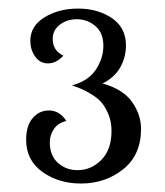

<svg xmlns="http://www.w3.org/2000/svg" viewBox="-20 -770 384 448"><path d="M134.8 -487.8Q115.2 -482.9 105.7 -468.8Q96.2 -454.6 96.2 -438Q96.2 -407.2 115 -390.1Q133.8 -373 161.1 -373Q192.9 -373 216.6 -397Q240.2 -420.9 240.2 -464.8Q240.2 -485.4 233.4 -502.2Q226.6 -519 218 -529.5Q209.5 -540 194.8 -549.1Q180.2 -558.1 171.1 -562Q162.1 -565.9 147.9 -570.8Q185.5 -580.6 203.4 -607.2Q221.2 -633.8 221.2 -663.1Q221.2 -693.4 202.6 -709.2Q184.1 -725.1 159.2 -725.1Q136.2 -725.1 119.6 -712.4Q103 -699.7 103 -679.2Q103 -651.9 127.9 -640.1Q111.3 -622.1 91.8 -622.1Q73.7 -622.1 62.3 -637.7Q50.8 -653.3 50.8 -674.8Q50.8 -709.5 84 -729.7Q117.2 -750 162.1 -750Q208 -750 241 -727.8Q273.9 -705.6 273.9 -664.1Q273.9 -636.7 260.7 -613Q247.6 -589.4 219.2 -575.2Q267.1 -562 288.1 -532.2Q309.1 -502.4 309.1 -469.2Q309.1 -408.2 267.3 -375Q225.6 -341.8 168.9 -341.8Q116.7 -341.8 78.9 -368.9Q41 -396 41 -443.8Q41 -476.6 56.2 -494.4Q71.3 -512.2 94.2 -512.2Q119.1 -512.2 134.8 -487.8Z"/></svg>

Font: Lobster Two
Style: Regular
Weight: 400
Designer: Pablo Impallari
Foundry: Pablo Impallari. www.impallari.com
Version: Version 1.006